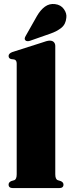

<svg xmlns="http://www.w3.org/2000/svg" viewBox="-20 -963 361 983"><path d="M263 -727.5V-71Q263 -45 276 -40.5L290.5 -36Q305 -30 305 -18Q305 0 282.5 0H46.5Q24 0 24 -18Q24 -30 38 -36L53 -40.5Q65.5 -45 65.5 -71V-637.5Q65.5 -655.5 52.5 -658.5L37.5 -660.5Q24 -663.5 24 -676.5Q24 -689 43 -696.5L190.5 -743.5Q221.5 -755 234.5 -755Q248.5 -755 255.8 -747.2Q263 -739.5 263 -727.5ZM169.5 -881.5Q187.5 -912.5 210.2 -929Q233 -945.5 261.5 -942Q291.5 -938.5 307.2 -916.2Q323 -894 319.5 -871.5Q316.5 -838.5 294 -820.5Q271.5 -802.5 238.5 -791L133 -754Q127 -752 120 -752.2Q113 -752.5 109 -757.5Q103 -765 111.5 -779Z"/></svg>

Font: Fraunces 72pt S000 Black
Style: Regular
Weight: 900
Version: Version 1.000; ttfautohint (v1.8.3)